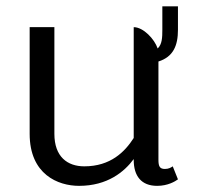

<svg xmlns="http://www.w3.org/2000/svg" viewBox="-20 -587 648 615"><path d="M550 -12.5 533.3 -54.2C528.3 -50.8 520.8 -45.8 508.3 -45.8C491.7 -45.8 487.5 -54.2 487.5 -75V-390C535 -405 550 -440.8 550 -491.7V-566.7H500V-491.7C500 -466.7 499.2 -445 485 -431.7C475 -461.7 439.2 -500 408.3 -500V-145C380 -100.8 334.2 -54.2 250 -54.2C195.8 -54.2 154.2 -85 154.2 -158.3V-500H75V-158.3C75 -28.3 165.8 8.3 233.3 8.3C324.2 8.3 378.3 -36.7 408.3 -77.5V-75C408.3 -23.3 432.5 8.3 483.3 8.3C517.5 8.3 540.8 -5.8 550 -12.5Z"/></svg>

Font: BoonHome
Style: Book
Weight: 400
Designer: Sungsit Sawaiwan
Foundry: Sungsit Sawaiwan
Version: Version 0.2